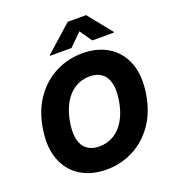

<svg xmlns="http://www.w3.org/2000/svg" viewBox="-168 -1083 1096 1219"><g transform="rotate(-20 380.0 -474.0)"><path d="M342.8 9.8Q242.2 9.8 168.9 -35.4Q95.7 -80.6 62.7 -166.5Q29.8 -252.4 49.8 -374.5Q69.3 -492.2 127.2 -573Q185.1 -653.8 268.8 -695.6Q352.5 -737.3 448.2 -737.3Q548.3 -737.3 621.3 -692.4Q694.3 -647.5 727.5 -561.5Q760.7 -475.6 740.2 -352.1Q720.7 -234.9 662.6 -154.1Q604.5 -73.2 521.2 -31.7Q438 9.8 342.8 9.8ZM349.6 -144Q404.8 -144 448.7 -170.9Q492.7 -197.8 522.5 -249.3Q552.2 -300.8 564.5 -374.5Q575.7 -443.4 564.7 -489.7Q553.7 -536.1 522.2 -559.8Q490.7 -583.5 440.9 -583.5Q386.2 -583.5 342 -556.4Q297.9 -529.3 268.1 -477.8Q238.3 -426.3 225.6 -352.1Q214.4 -283.7 225.3 -237.5Q236.3 -191.4 268.1 -167.7Q299.8 -144 349.6 -144ZM536.1 -792 479 -874.5 395.5 -792H250L251 -796.9L430.2 -956.5H554.2L682.6 -796.9L681.6 -792Z"/></g></svg>

Font: Inter Tight ExtraBold
Style: Italic
Weight: 800
Italic angle: -9.39999°
Designer: Rasmus Andersson
Foundry: rsms
Version: Version 3.004